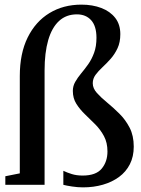

<svg xmlns="http://www.w3.org/2000/svg" viewBox="-20 -799 610 829"><path d="M338.5 10Q315 10 290.8 6.2Q266.5 2.5 253.5 -1V-61.5Q269 -54 289.8 -47.5Q310.5 -41 337 -41Q394.5 -41 419.2 -71Q444 -101 444 -145Q444 -183 429 -211Q414 -239 391.8 -261.5Q369.5 -284 347.2 -305.2Q325 -326.5 309.8 -350.5Q294.5 -374.5 294.5 -406.5Q294.5 -427.5 304.8 -445.5Q315 -463.5 330.2 -481.8Q345.5 -500 360.8 -521.5Q376 -543 386.2 -570.8Q396.5 -598.5 396.5 -636Q396.5 -686 373.8 -711.5Q351 -737 312 -737Q266 -737 235 -708.5Q204 -680 188.2 -625.8Q172.5 -571.5 172.5 -494.5V-1H3V-38L65.5 -50.5V-471Q65.5 -568.5 99.5 -637.2Q133.5 -706 193.5 -742.5Q253.5 -779 331.5 -779Q379.5 -779 417.5 -764.5Q455.5 -750 477.5 -721.8Q499.5 -693.5 499.5 -651.5Q499.5 -616.5 487.5 -590.8Q475.5 -565 457.8 -545Q440 -525 422.2 -508.5Q404.5 -492 392.5 -475.8Q380.5 -459.5 380.5 -439.5Q380.5 -417.5 398.5 -397.5Q416.5 -377.5 442.8 -356Q469 -334.5 495.5 -308.2Q522 -282 539.8 -247.5Q557.5 -213 557.5 -166Q557.5 -123 540.8 -90Q524 -57 494 -35Q464 -13 424.2 -1.5Q384.5 10 338.5 10Z"/></svg>

Font: Merriweather 72pt Medium
Style: Regular
Weight: 500
Version: Version 2.100